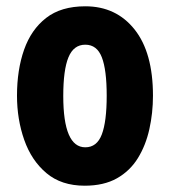

<svg xmlns="http://www.w3.org/2000/svg" viewBox="-20 -580 541 610"><path d="M466 -276Q466 -221 454.5 -169.5Q443 -118 418 -77.5Q393 -37 351.5 -13.5Q310 10 249 10Q175 10 127.5 -30Q80 -70 57 -135.5Q34 -201 34 -276Q34 -358 56.5 -422Q79 -486 126.5 -523Q174 -560 251 -560Q349 -560 407.5 -486.5Q466 -413 466 -276ZM181 -275Q181 -112 251 -112Q288 -112 303.5 -153Q319 -194 319 -276Q319 -358 303.5 -398Q288 -438 251 -438Q214 -438 197.5 -398Q181 -358 181 -275Z"/></svg>

Font: Noto Sans Lao Looped ExtraCondensed ExtraBold
Style: Regular
Weight: 800
Width: 2
Designer: Mark Frömberg, Ben Mitchell
Foundry: The Fontpad Ltd
Version: Version 1.002; ttfautohint (v1.8.4.7-5d5b)